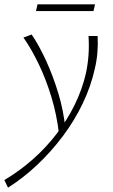

<svg xmlns="http://www.w3.org/2000/svg" viewBox="-73 -576 520 885"><path d="M-36 289 -53 254Q16 213 77 159.5Q138 106 187.5 41.5Q237 -23 271.5 -93.5Q306 -164 323 -238Q332 -280 335 -323Q338 -366 335 -410H377Q379 -372 376 -334.5Q373 -297 364 -259Q346 -178 308.5 -99.5Q271 -21 217.5 50.5Q164 122 99.5 183Q35 244 -36 289ZM199 42Q189 -46 164 -128.5Q139 -211 105 -281.5Q71 -352 35 -403L73 -417Q108 -365 140 -295Q172 -225 196 -145.5Q220 -66 228 15ZM93 -525 100 -556H365L358 -525Z"/></svg>

Font: Ysabeau Infant ExtraLight
Style: Italic
Weight: 250
Italic angle: -12°
Designer: Christian Thalmann (Catharsis Fonts)
Version: Version 2.001;gftools[0.9.30]; featfreeze: ss01,ss02,lnum